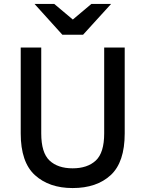

<svg xmlns="http://www.w3.org/2000/svg" viewBox="-20 -941 737 973"><path d="M401 -765H296L155 -921H255L349 -842L443 -921H543ZM348 12Q229 12 157 -53.5Q85 -119 85 -265V-700H189V-265Q189 -167 231 -127.5Q273 -88 348 -88Q423 -88 465.5 -127.5Q508 -167 508 -265V-700H612V-265Q612 -119 541 -53.5Q470 12 348 12Z"/></svg>

Font: Overpass Light
Style: Bold
Weight: 600
Designer: Delve Withrington, Thomas Jockin
Foundry: Delve Fonts
Version: Version 3.000;DELV;Overpass